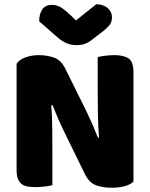

<svg xmlns="http://www.w3.org/2000/svg" viewBox="-20 -874 705 902"><path d="M607 -21Q593 -7 566.5 0.5Q540 8 503 8Q466 8 433 -3Q400 -14 379 -56L280 -258Q265 -289 253 -316.5Q241 -344 227 -380L221 -379Q225 -325 225.5 -269Q226 -213 226 -159V-4Q215 -1 192.5 2Q170 5 148 5Q126 5 109 2Q92 -1 81 -10Q70 -19 64 -34.5Q58 -50 58 -75V-575Q72 -595 101 -605Q130 -615 163 -615Q200 -615 233.5 -603.5Q267 -592 287 -551L387 -349Q402 -318 414 -290.5Q426 -263 440 -227L445 -228Q441 -282 440 -336Q439 -390 439 -444V-606Q450 -609 472.5 -612Q495 -615 517 -615Q561 -615 584 -599.5Q607 -584 607 -535ZM337 -778 432 -854Q465 -854 485.5 -836.5Q506 -819 506 -793Q506 -773 496.5 -759Q487 -745 460 -724L405 -682Q393 -673 377 -667.5Q361 -662 341 -662Q314 -662 292.5 -671Q271 -680 245 -703L164 -774Q164 -808 178.5 -829.5Q193 -851 224 -851Q244 -851 261.5 -842Q279 -833 311 -803Z"/></svg>

Font: BALOOCHETTANREGULAR
Style: Book
Weight: 400
Designer: Maithili Shingre and Ek Type
Foundry: Ek Type
Version: Version 1.100;PS 1.000;hotconv 1.0.88;makeotf.lib2.5.647800;